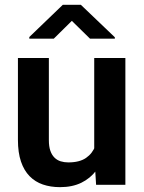

<svg xmlns="http://www.w3.org/2000/svg" viewBox="-20 -770 598 800"><path d="M372.6 -125.5V-528.3H502.4V0H380.4ZM389.2 -234.9 429.2 -235.8Q429.2 -182.6 417.5 -137.7Q405.8 -92.8 381.1 -59.8Q356.4 -26.9 318.8 -8.5Q281.2 9.8 230 9.8Q190.9 9.8 158.7 -1.2Q126.5 -12.2 103.3 -35.9Q80.1 -59.6 67.4 -96.9Q54.7 -134.3 54.7 -187V-528.3H183.6V-186Q183.6 -159.7 189.7 -142.1Q195.8 -124.5 206.8 -113.5Q217.8 -102.5 232.7 -97.9Q247.6 -93.3 264.6 -93.3Q311.5 -93.3 338.6 -112.1Q365.7 -130.9 377.4 -162.8Q389.2 -194.8 389.2 -234.9ZM316.9 -750 458.5 -614.7V-608.9H355L279.3 -683.1L204.1 -608.9H102.1V-615.7L241.7 -750Z"/></svg>

Font: Roboto SemiBold
Style: Regular
Weight: 600
Designer: Christian Robertson
Foundry: Google
Version: Version 3.009; 2024